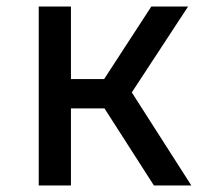

<svg xmlns="http://www.w3.org/2000/svg" viewBox="-20 -570 640 590"><path d="M99 0H198V-237H301L453 0H568L385 -286L558 -550H445L300 -327H198V-550H99Z"/></svg>

Font: JetBrains Mono Medium
Style: Regular
Weight: 436
Monospace: yes
Designer: Philipp Nurullin, Konstantin Bulenkov
Foundry: JetBrains
Version: Version 2.305